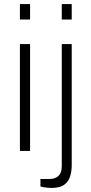

<svg xmlns="http://www.w3.org/2000/svg" viewBox="-20 -743 449 945"><path d="M78 -647V-723H128V-647ZM78 0V-526H128V0ZM284 -647V-723H333V-647ZM234 182Q223 182 213.5 181Q204 180 195 178.5Q186 177 179 175V138H222Q252 138 268 122.5Q284 107 284 76V-526H333V71Q333 98 325.5 124Q318 150 296.5 166Q275 182 234 182Z"/></svg>

Font: Archivo SemiExpanded Thin
Style: Regular
Weight: 250
Width: 6
Designer: Hector Gatti
Foundry: Omnibus-Type
Version: Version 2.001